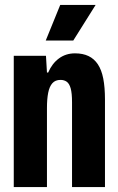

<svg xmlns="http://www.w3.org/2000/svg" viewBox="-20 -761 480 781"><path d="M36 0V-534H167L171 -466H176Q192 -503 220 -523.5Q248 -544 285 -544Q317 -544 340 -533Q363 -522 378 -499.5Q393 -477 400 -441.5Q407 -406 407 -356V0H273V-345Q273 -382 267.5 -401.5Q262 -421 251.5 -428.5Q241 -436 226 -436Q205 -436 193 -422.5Q181 -409 176 -383.5Q171 -358 171 -322V0ZM166 -596 225 -741H369L278 -596Z"/></svg>

Font: Mona Sans Condensed
Style: Bold
Weight: 700
Width: 3
Designer: Deni Anggara
Foundry: GitHub
Version: Version 2.000